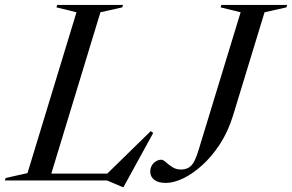

<svg xmlns="http://www.w3.org/2000/svg" viewBox="-59 -735 1190 782"><path d="M350 -685 150 -28H378L555 -201L565 -193.5L444 27H440.5L377 0H-39L-36 -10L53 -30L252.5 -685L171 -705L174 -715H442L439 -705ZM890 -264Q870 -199 836.8 -148Q803.5 -97 764.2 -61.8Q725 -26.5 686.5 -8.2Q648 10 617 10Q585 10 569 -2.8Q553 -15.5 553 -36Q553 -57.5 567.2 -71Q581.5 -84.5 597.5 -84.5Q605.5 -84.5 616.5 -74.5Q627.5 -64.5 642.8 -54.5Q658 -44.5 678.5 -44.5Q704 -44.5 719.8 -60.2Q735.5 -76 750 -124.5L921 -685L839.5 -705L842.5 -715H1110.5L1107.5 -705L1018.5 -685Z"/></svg>

Font: Newsreader Display
Style: Italic
Weight: 400
Italic angle: -17°
Designer: Hugues Gentile
Foundry: Production Type
Version: Version 1.001